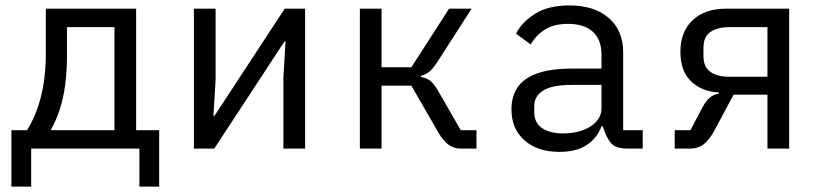

<svg xmlns="http://www.w3.org/2000/svg" viewBox="-20 -548 3040 708"><path d="M22 -68H80Q101 -102 116.5 -144Q132 -186 140.5 -238Q149 -290 149 -352V-516H482V-68H567V140H494V0H95V140H22ZM402 -68V-448H227V-348Q227 -286 220.5 -236Q214 -186 200.5 -145Q187 -104 167 -68Z M695 0V-516H775V-253L767 -121H771L809 -179L1030 -516H1105V0H1025V-263L1033 -395H1029L1025 -389L770 0Z M1307 -516H1387V-300H1497L1636 -516H1719L1593 -320Q1576 -294 1563 -283.5Q1550 -273 1532 -268V-264Q1552 -261 1566 -250.5Q1580 -240 1595 -214L1679 -68H1737V0H1679Q1654 0 1634.5 -14Q1615 -28 1596 -60L1497 -232H1387V0H1307Z M2295 0Q2250 0 2233 -20.5Q2216 -41 2205 -76L2203 -82H2198Q2182 -39 2144 -13.5Q2106 12 2043 12Q1962 12 1914 -30.5Q1866 -73 1866 -145Q1866 -193 1889 -226.5Q1912 -260 1961.5 -277.5Q2011 -295 2088 -295H2198V-346Q2198 -402 2166 -431Q2134 -460 2075 -460Q2023 -460 1990 -439.5Q1957 -419 1937 -384L1883 -424Q1903 -465 1952 -496.5Q2001 -528 2080 -528Q2171 -528 2224.5 -482Q2278 -436 2278 -354V-68H2350V0ZM2057 -56Q2098 -56 2130 -68Q2162 -80 2180 -101Q2198 -122 2198 -149V-235H2088Q2017 -235 1983.5 -214.5Q1950 -194 1950 -156V-135Q1950 -95 1979 -75.5Q2008 -56 2057 -56Z M2468 -68H2526L2571 -153Q2583 -176 2597.5 -188Q2612 -200 2631 -203V-207Q2569 -210 2529 -247.5Q2489 -285 2489 -357Q2489 -431 2534 -473.5Q2579 -516 2658 -516H2890V0H2810V-199H2685L2614 -66Q2596 -33 2575.5 -16.5Q2555 0 2523 0H2468ZM2810 -448H2670Q2625 -448 2599.5 -430Q2574 -412 2574 -372V-341Q2574 -301 2599.5 -283Q2625 -265 2670 -265H2810Z"/></svg>

Font: Lilex
Style: Regular
Weight: 400
Monospace: yes
Designer: Mike Abbink, Paul van der Laan, Pieter van Rosmalen, Mikhael Khrustik
Foundry: Mikhael Khrustik
Version: Version 2.510